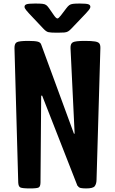

<svg xmlns="http://www.w3.org/2000/svg" viewBox="-20 -1054 643 1074"><path d="M148.4 0Q105 0 94 -5.4Q83 -10.7 82 -33.2L61 -784.7Q60.5 -810.1 73.7 -817.6Q86.9 -825.2 138.2 -825.2Q175.3 -825.2 191.2 -821Q207 -816.9 210.9 -803.7L393.6 -306.2H397.5L374.5 -784.7Q373.5 -810.1 387.9 -817.6Q402.3 -825.2 454.1 -825.2Q492.7 -825.2 511.5 -822Q530.3 -818.8 536.1 -810.3Q542 -801.8 541.5 -784.7L520 -47.9Q519.5 -25.4 510 -12.7Q500.5 0 461.9 0Q443.4 0 431.6 -2.4Q419.9 -4.9 415 -14.6L413.6 -13.7L215.8 -519H210.4L206.5 -33.2Q206.1 -10.7 196.5 -5.4Q187 0 148.4 0ZM296.4 -871.1Q262.2 -871.1 250 -874.3Q237.8 -877.4 222.7 -893.6L142.1 -979Q134.8 -986.8 126 -997.6Q117.2 -1008.3 117.2 -1016.1Q117.2 -1025.9 128.2 -1030Q139.2 -1034.2 176.3 -1034.2Q203.6 -1034.2 217.3 -1032.7Q231 -1031.2 238.5 -1025.6Q246.1 -1020 254.4 -1007.8L281.2 -969.2Q293.9 -950.7 301.3 -950.7Q307.6 -950.7 320.3 -967.3L351.1 -1007.8Q359.9 -1019.5 367.4 -1025.1Q375 -1030.8 388.2 -1032.5Q401.4 -1034.2 426.3 -1034.2Q463.9 -1034.2 474.6 -1030Q485.4 -1025.9 485.4 -1016.1Q485.4 -1008.3 476.8 -997.8Q468.3 -987.3 460.4 -979L378.9 -893.6Q368.7 -882.8 360.6 -878.2Q352.5 -873.5 340.1 -872.3Q327.6 -871.1 304.2 -871.1Z"/></svg>

Font: Denk One
Style: Regular
Weight: 400
Designer: Irina Smirnova, Eben Sorkin
Foundry: Sorkin Type Co.f
Version: Version 1.004; ttfautohint (v1.8.4.7-5d5b);gftools[0.9.23]